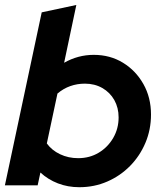

<svg xmlns="http://www.w3.org/2000/svg" viewBox="-22 -750 661 777"><path d="M299.1 7.6Q252.3 7.6 212.4 -7.9Q172.5 -23.3 141.5 -51.8L130.4 0H-2.2L146.8 -700L286.9 -729.9L237.5 -496Q293.8 -528 357.3 -528Q423.5 -528 475.5 -496.2Q527.5 -464.5 558.3 -409.9Q589.1 -355.4 589.1 -286.6Q589.1 -225.4 566.5 -172Q543.9 -118.6 504.3 -78.4Q464.6 -38.1 412.1 -15.3Q359.6 7.6 299.1 7.6ZM294.2 -109.9Q340.7 -109.9 377.6 -132.1Q414.4 -154.3 436.2 -191.9Q458 -229.5 458 -274.9Q458 -314.1 440.6 -345.1Q423.1 -376.1 392.1 -393.8Q361 -411.5 321.6 -411.5Q290.5 -411.5 262.5 -401.6Q234.5 -391.7 210.5 -371.4L167.5 -169.5Q187.5 -141.8 221 -125.9Q254.5 -109.9 294.2 -109.9Z"/></svg>

Font: Red Hat Display
Style: Italic
Weight: 300
Italic angle: -12°
Designer: Pentagram, MCKL
Foundry: Pentagram, MCKL
Version: Version 1.023